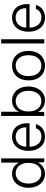

<svg xmlns="http://www.w3.org/2000/svg" viewBox="1198 -1958 772 3207"><g transform="rotate(-90 1583.5 -354.0)"><path d="M284 12Q214 12 161.5 -24Q109 -60 80 -122.5Q51 -185 51 -264Q51 -344 80 -406Q109 -468 162 -503Q215 -538 285 -538Q350 -538 397 -508.5Q444 -479 472 -420V-720H542V0H479L473 -106Q459 -75 433.5 -48Q408 -21 370.5 -4.5Q333 12 284 12ZM294 -49Q347 -49 385.5 -75Q424 -101 445.5 -149Q467 -197 467 -263Q467 -329 445.5 -377Q424 -425 385 -451Q346 -477 293 -477Q244 -477 205 -451Q166 -425 144 -377.5Q122 -330 122 -264Q122 -197 144 -149Q166 -101 205 -75Q244 -49 294 -49Z M901 12Q831 12 778.5 -22.5Q726 -57 697 -119Q668 -181 668 -263Q668 -348 697.5 -409.5Q727 -471 780 -504.5Q833 -538 902 -538Q979 -538 1029 -504Q1079 -470 1104 -413.5Q1129 -357 1129 -287Q1129 -278 1129 -268.5Q1129 -259 1128 -246H719V-301H1061Q1060 -390 1015.5 -434Q971 -478 900 -478Q857 -478 819.5 -457Q782 -436 759 -392.5Q736 -349 736 -282V-258Q736 -188 758.5 -141.5Q781 -95 819 -71.5Q857 -48 901 -48Q962 -48 996 -71.5Q1030 -95 1046 -139H1116Q1103 -96 1075 -61.5Q1047 -27 1003.5 -7.5Q960 12 901 12Z M1510 12Q1460 12 1422.5 -5Q1385 -22 1360 -48.5Q1335 -75 1321 -104L1314 0H1251V-720H1321V-420Q1347 -480 1397 -509Q1447 -538 1508 -538Q1579 -538 1631.5 -503Q1684 -468 1713.5 -406.5Q1743 -345 1743 -265Q1743 -186 1714 -123Q1685 -60 1632.5 -24Q1580 12 1510 12ZM1501 -49Q1550 -49 1588.5 -75Q1627 -101 1649 -149Q1671 -197 1671 -263Q1671 -330 1649 -377.5Q1627 -425 1588.5 -451Q1550 -477 1501 -477Q1448 -477 1408.5 -451Q1369 -425 1347.5 -377Q1326 -329 1326 -263Q1326 -197 1347.5 -149Q1369 -101 1408.5 -75Q1448 -49 1501 -49Z M2090 12Q2017 12 1961.5 -21.5Q1906 -55 1875.5 -117Q1845 -179 1845 -263Q1845 -347 1876.5 -409Q1908 -471 1963.5 -504.5Q2019 -538 2092 -538Q2165 -538 2220 -504.5Q2275 -471 2306 -409Q2337 -347 2337 -263Q2337 -179 2305.5 -117Q2274 -55 2218.5 -21.5Q2163 12 2090 12ZM2090 -49Q2139 -49 2178.5 -72.5Q2218 -96 2241.5 -144Q2265 -192 2265 -263Q2265 -335 2242 -382.5Q2219 -430 2180 -453.5Q2141 -477 2092 -477Q2044 -477 2004 -453.5Q1964 -430 1940.5 -382.5Q1917 -335 1917 -263Q1917 -192 1940 -144Q1963 -96 2002.5 -72.5Q2042 -49 2090 -49Z M2462 0V-720H2532V0Z M2891 12Q2821 12 2768.5 -22.5Q2716 -57 2687 -119Q2658 -181 2658 -263Q2658 -348 2687.5 -409.5Q2717 -471 2770 -504.5Q2823 -538 2892 -538Q2969 -538 3019 -504Q3069 -470 3094 -413.5Q3119 -357 3119 -287Q3119 -278 3119 -268.5Q3119 -259 3118 -246H2709V-301H3051Q3050 -390 3005.5 -434Q2961 -478 2890 -478Q2847 -478 2809.5 -457Q2772 -436 2749 -392.5Q2726 -349 2726 -282V-258Q2726 -188 2748.5 -141.5Q2771 -95 2809 -71.5Q2847 -48 2891 -48Q2952 -48 2986 -71.5Q3020 -95 3036 -139H3106Q3093 -96 3065 -61.5Q3037 -27 2993.5 -7.5Q2950 12 2891 12Z"/></g></svg>

Font: DM Sans 9pt Light
Style: Regular
Weight: 300
Version: Version 4.004;gftools[0.9.30]